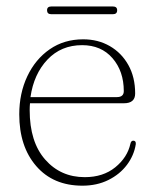

<svg xmlns="http://www.w3.org/2000/svg" viewBox="-20 -578 488 608"><path d="M408 -282Q408 -251 372.5 -251H75Q74 -240.5 74 -229Q74 -128.5 123 -72.8Q172 -17 248.5 -17Q306.5 -17 345 -48.2Q383.5 -79.5 393 -123Q395 -132.5 402 -132.5Q411 -132.5 410 -121.5Q404.5 -86 382 -56Q359.5 -26 323.2 -8Q287 10 241 10Q148.5 10 94.8 -52Q41 -114 41 -216Q41 -282.5 66.5 -336.5Q92 -390.5 137.5 -422Q183 -453.5 243.5 -453.5Q290.5 -453.5 327.8 -432Q365 -410.5 386.5 -372Q408 -333.5 408 -282ZM240 -435Q173.5 -435 130.2 -389.2Q87 -343.5 76.5 -270.5H350Q372 -270.5 372 -289.5Q372 -352.5 336.2 -393.8Q300.5 -435 240 -435ZM129 -545.5Q129 -557.5 142.5 -557.5H337.5Q351 -557.5 351 -545.5Q351 -533 337.5 -533H142.5Q129 -533 129 -545.5Z"/></svg>

Font: Fraunces 72pt Soft Thin
Style: Regular
Weight: 100
Version: Version 1.000;[b76b70a41]